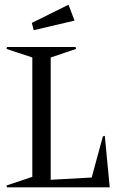

<svg xmlns="http://www.w3.org/2000/svg" viewBox="-20 -801 552 821"><path d="M7.8 -7.8 118.2 -44.9V-555.2L7.8 -591.8L9.8 -600.1H303.2L305.2 -591.8L196.8 -555.2V-32.2L372.1 -42L419.9 -217.8L428.2 -220.2L449.2 0H9.8ZM116.2 -703.1 272.9 -780.8 298.8 -712.9 124 -671.9Z"/></svg>

Font: Halibut Cnd
Style: Regular
Weight: 400
Width: 3
Designer: Matteo Maggi
Foundry: Collletttivo
Version: Version 3.080 | FøM Fix